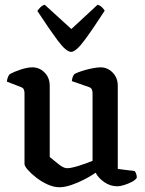

<svg xmlns="http://www.w3.org/2000/svg" viewBox="-20 -783 608 807"><path d="M230 4Q206 4 180.5 -7.5Q155 -19 133 -36Q111 -53 97 -69Q83 -85 83 -94V-392Q83 -400 80 -407Q77 -414 68 -417L9 -440Q10 -452 14 -460.5Q18 -469 22 -472Q38 -481 66.5 -490.5Q95 -500 116 -500Q146 -500 167.5 -478Q189 -456 189 -423V-123Q204 -111 225.5 -93.5Q247 -76 262 -76Q278 -76 309 -85.5Q340 -95 369 -107V-392Q369 -400 366 -407Q363 -414 354 -417L282 -442Q283 -454 286.5 -461.5Q290 -469 293 -472Q304 -478 324 -484.5Q344 -491 366 -495.5Q388 -500 402 -500Q432 -500 453.5 -478Q475 -456 475 -423V-73L546 -64Q549 -61 552 -53.5Q555 -46 555 -36Q550 -27 535 -19Q520 -11 502.5 -5.5Q485 0 473 0Q444 0 419 -17Q394 -34 382 -57Q362 -43 335 -29Q308 -15 280 -5.5Q252 4 230 4ZM279 -565Q258 -565 222 -613.5Q186 -662 137 -737Q141 -743 149 -751.5Q157 -760 168 -763L280 -661L390 -763Q401 -760 409 -752Q417 -744 420 -738Q371 -662 335 -613.5Q299 -565 279 -565Z"/></svg>

Font: Texturina 72pt SemiBold
Style: Regular
Weight: 600
Designer: Guillermo Torres Carreño
Foundry: Omnibus-Type
Version: Version 1.002; ttfautohint (v1.8.3)